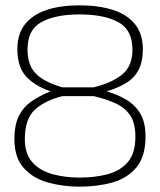

<svg xmlns="http://www.w3.org/2000/svg" viewBox="-20 -690 600 719"><path d="M278 9Q214 9 158 -7Q102 -23 68 -62Q34 -101 34 -168Q34 -224 51.5 -257.5Q69 -291 99.5 -311.5Q130 -332 169 -348Q111 -368 78 -403.5Q45 -439 45 -506Q45 -563 73.5 -599Q102 -635 154 -652.5Q206 -670 278 -670Q349 -670 402.5 -653Q456 -636 485.5 -599.5Q515 -563 515 -505Q515 -461 500 -430.5Q485 -400 454.5 -380.5Q424 -361 379 -348Q421 -336 454 -316Q487 -296 506 -263.5Q525 -231 525 -179Q525 -105 491.5 -64Q458 -23 402 -7Q346 9 278 9ZM278 -25Q337 -25 384.5 -38Q432 -51 459.5 -84Q487 -117 487 -178Q487 -232 465.5 -261Q444 -290 408.5 -305Q373 -320 331 -330H214Q149 -314 111 -279.5Q73 -245 73 -169Q73 -114 101 -82.5Q129 -51 176 -38Q223 -25 278 -25ZM214 -363H331Q400 -380 438 -411.5Q476 -443 476 -504Q476 -578 423 -607Q370 -636 278 -636Q188 -636 135.5 -607.5Q83 -579 83 -505Q83 -444 116 -412.5Q149 -381 214 -363Z"/></svg>

Font: TitilliumWeb ExtraLight
Style: Regular
Weight: 400
Designer: Mohamed Gaber, Accademia di Belle Arti di Urbino and others
Foundry: Kief Type Foundry, Accademia di Belle Arti di Urbino and others
Version: Version 3.000; ttfautohint (v1.8.2)